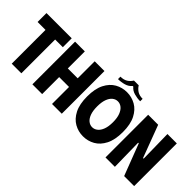

<svg xmlns="http://www.w3.org/2000/svg" viewBox="-17 -1540 2227 2227"><g transform="rotate(45 1097.0 -426.0)"><path d="M424 -700V-554H298V0H140V-554H10V-700Z M801 -700H961V0H801V-279H639V0H479V-700H639V-421H801Z M1027 -350Q1027 -477 1068 -557Q1109 -637 1175.5 -674.5Q1242 -712 1320 -712Q1398 -712 1464.5 -674.5Q1531 -637 1572 -557Q1613 -477 1613 -350Q1613 -223 1572 -143Q1531 -63 1464.5 -25.5Q1398 12 1320 12Q1242 12 1175.5 -25.5Q1109 -63 1068 -143Q1027 -223 1027 -350ZM1191 -350Q1191 -280 1208 -233Q1225 -186 1254.5 -162Q1284 -138 1320 -138Q1356 -138 1386 -162Q1416 -186 1433.5 -233Q1451 -280 1451 -350Q1451 -421 1433 -468Q1415 -515 1385.5 -538.5Q1356 -562 1320 -562Q1284 -562 1254.5 -538Q1225 -514 1208 -467Q1191 -420 1191 -350ZM1281 -864H1359Q1381 -828 1415.5 -806.5Q1450 -785 1502 -785V-745Q1452 -745 1403 -759Q1354 -773 1325 -809H1315Q1286 -773 1237 -759Q1188 -745 1138 -745V-785Q1191 -785 1225.5 -807Q1260 -829 1281 -864Z M1994 -700H2148V0H1984L1835 -389H1825L1832 0H1678V-700H1842L1991 -303H2001Z"/></g></svg>

Font: Phudu Light
Style: Bold
Weight: 700
Version: Version 1.005;gftools[0.9.23]